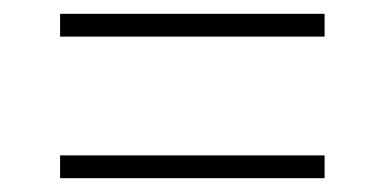

<svg xmlns="http://www.w3.org/2000/svg" viewBox="-20 -451 556 278"><path d="M67 -193V-226H450V-193ZM67 -398V-431H450V-398Z"/></svg>

Font: Anek Gujarati ExtraLight
Style: Regular
Weight: 250
Version: Version 1.003